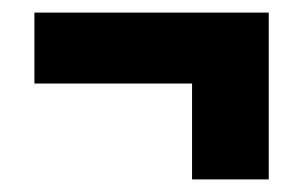

<svg xmlns="http://www.w3.org/2000/svg" viewBox="-20 -405 486 308"><path d="M411.1 -384.8V-117.2H288.1V-271H35.2V-384.8Z"/></svg>

Font: Fira Sans Compressed
Style: Bold
Weight: 700
Width: 1
Designer: Carrois Corporate & Edenspiekermann AG
Foundry: Carrois Corporate GbR & Edenspiekermann AG
Version: Version 4.203;PS 004.203;hotconv 1.0.88;makeotf.lib2.5.64775